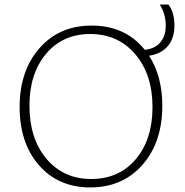

<svg xmlns="http://www.w3.org/2000/svg" viewBox="-20 -812 811 841"><path d="M375 9Q236 9 151 -88Q66 -185 66 -343Q66 -502 153 -601Q240 -700 381 -700Q529 -700 614 -594Q658 -598 682 -626Q706 -654 706 -700Q706 -750 680 -792H718Q744 -758 744 -700Q744 -644 715 -610Q686 -576 633 -568Q691 -477 691 -349Q691 -189 604 -90Q517 9 375 9ZM380 -28Q501 -28 574.5 -114.5Q648 -201 648 -343Q648 -486 572.5 -574.5Q497 -663 375 -663Q255 -663 182 -576.5Q109 -490 109 -349Q109 -205 183.5 -116.5Q258 -28 380 -28Z"/></svg>

Font: Cantarell Light
Style: Regular
Weight: 300
Designer: Dave Crossland, Nikolaus Waxweiler, Florian Fecher, Jacques Le Bailly, Eben Sorkin, Alexei Vanyashin, Alexios Zavras, Em
Version: Version 0.303